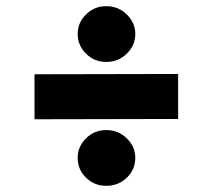

<svg xmlns="http://www.w3.org/2000/svg" viewBox="-20 -664 690 623"><path d="M325 -463Q286 -463 259 -490Q232 -517 232 -554Q232 -590 259 -617Q286 -644 325 -644Q364 -644 391.5 -617Q419 -590 419 -554Q419 -517 391.5 -490Q364 -463 325 -463ZM92 -277V-423L558 -424V-278ZM325 -61Q286 -61 259 -87.5Q232 -114 232 -152Q232 -188 259 -215Q286 -242 325 -242Q364 -242 391.5 -215Q419 -188 419 -152Q419 -114 391.5 -87.5Q364 -61 325 -61Z"/></svg>

Font: REM Medium ExtraBold
Style: Regular
Weight: 800
Version: Version 1.005;gftools[0.9.28]